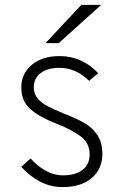

<svg xmlns="http://www.w3.org/2000/svg" viewBox="-20 -752 500 784"><path d="M67 -71 105 -105Q131 -75 165.5 -55.5Q200 -36 238 -36Q287 -36 316.5 -58Q346 -80 346 -122Q346 -167 311 -194Q276 -221 213 -246Q141 -274 104 -306.5Q67 -339 67 -395Q67 -452 110 -487.5Q153 -523 224 -523Q270 -523 310.5 -504.5Q351 -486 381 -453L344 -422Q289 -475 223 -475Q174 -475 146 -453.5Q118 -432 118 -396Q118 -368 134 -349.5Q150 -331 173 -319Q196 -307 239 -289Q291 -269 323.5 -250.5Q356 -232 377 -201.5Q398 -171 398 -124Q398 -62 354.5 -25Q311 12 235 12Q186 12 142.5 -11Q99 -34 67 -71ZM312 -732H393L220 -576H166Z"/></svg>

Font: Overpass ExtraLight
Style: Regular
Weight: 200
Designer: Delve Withrington, Thomas Jockin
Foundry: Delve Fonts
Version: Version 3.000;DELV;Overpass